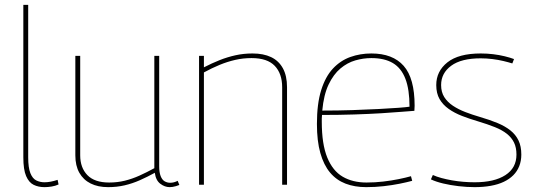

<svg xmlns="http://www.w3.org/2000/svg" viewBox="-20 -760 2196 790"><path d="M96 -740V-113Q96 -70 105 -47.5Q114 -25 129.5 -17.5Q145 -10 163 -10Q175 -10 188.5 -12.5Q202 -15 217 -20L221 -1Q208 5 192.5 7.5Q177 10 163 10Q138 10 118.5 0.5Q99 -9 87.5 -35.5Q76 -62 76 -113V-740Z M425 10Q383 10 353 -5Q323 -20 306.5 -49Q290 -78 290 -121V-530H310V-121Q310 -70 339.5 -39.5Q369 -9 429 -9Q463 -9 493.5 -16.5Q524 -24 554 -37.5Q584 -51 615 -68V-530H635V-76Q635 -51 641 -35.5Q647 -20 657.5 -14Q668 -8 680 -8Q696 -8 711 -16L718 1Q710 4 703.5 6Q697 8 690.5 9Q684 10 678 10Q658 10 639.5 -4Q621 -18 617 -49Q586 -32 555.5 -18.5Q525 -5 493 2.5Q461 10 425 10Z M799 0V-530H819V-483Q852 -500 883.5 -512.5Q915 -525 948.5 -532.5Q982 -540 1019 -540Q1064 -540 1095.5 -525Q1127 -510 1144 -479Q1161 -448 1161 -401V0H1141V-401Q1141 -457 1110.5 -489Q1080 -521 1015 -521Q980 -521 947.5 -513.5Q915 -506 883.5 -493Q852 -480 819 -462V0Z M1487 10Q1439 10 1401.5 -4.5Q1364 -19 1338 -50Q1312 -81 1298 -130.5Q1284 -180 1284 -250Q1284 -333 1301.5 -389Q1319 -445 1350 -478Q1381 -511 1421.5 -525.5Q1462 -540 1508 -540Q1596 -540 1641 -489Q1686 -438 1686 -325Q1686 -321 1685.5 -314.5Q1685 -308 1685 -304Q1668 -303 1633 -300Q1598 -297 1548.5 -294Q1499 -291 1437.5 -289Q1376 -287 1305 -287Q1304 -280 1304 -273Q1304 -266 1304 -259Q1304 -167 1326.5 -112Q1349 -57 1390 -33Q1431 -9 1488 -9Q1523 -9 1557 -13Q1591 -17 1620.5 -23Q1650 -29 1671 -35L1676 -16Q1654 -10 1624 -4Q1594 2 1559 6Q1524 10 1487 10ZM1306 -305Q1371 -305 1430.5 -307Q1490 -309 1538.5 -311.5Q1587 -314 1620 -316.5Q1653 -319 1665 -321Q1665 -392 1648 -436Q1631 -480 1596.5 -500.5Q1562 -521 1508 -521Q1475 -521 1442 -511.5Q1409 -502 1380.5 -478Q1352 -454 1332 -412Q1312 -370 1306 -305Z M1753 -22 1761 -40Q1776 -33 1796.5 -27.5Q1817 -22 1839.5 -18Q1862 -14 1886 -12Q1910 -10 1933 -10Q2014 -10 2059.5 -39.5Q2105 -69 2105 -124Q2105 -153 2095 -173.5Q2085 -194 2065.5 -209.5Q2046 -225 2016 -237Q1986 -249 1946 -261Q1912 -271 1881 -283Q1850 -295 1826 -312Q1802 -329 1788.5 -352.5Q1775 -376 1775 -410Q1775 -467 1821 -503.5Q1867 -540 1958 -540Q1984 -540 2009 -537Q2034 -534 2056.5 -528.5Q2079 -523 2095 -517L2088 -499Q2072 -504 2051 -509Q2030 -514 2006 -517Q1982 -520 1958 -520Q1878 -520 1836.5 -489.5Q1795 -459 1795 -410Q1795 -381 1808 -360.5Q1821 -340 1843.5 -325Q1866 -310 1894.5 -299Q1923 -288 1954 -279Q1995 -267 2026.5 -254Q2058 -241 2080 -223.5Q2102 -206 2113.5 -182Q2125 -158 2125 -124Q2125 -98 2116.5 -76.5Q2108 -55 2092 -39Q2076 -23 2053 -12Q2030 -1 1999.5 4.5Q1969 10 1933 10Q1901 10 1867 6Q1833 2 1803.5 -5Q1774 -12 1753 -22Z"/></svg>

Font: Georama ExtraCondensed Thin Thin
Style: Regular
Weight: 250
Version: Version 1.001